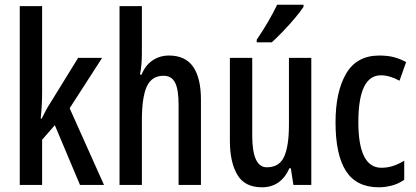

<svg xmlns="http://www.w3.org/2000/svg" viewBox="-20 -786 1768 816"><path d="M159 -396Q159 -365 157.5 -338Q156 -311 153 -282H157Q167 -301 175 -316.5Q183 -332 193 -347L312 -540H414L276 -326L422 0H320L213 -254L159 -192V0H64V-760H159Z M583 -558Q583 -510 575 -469H582Q597 -508 628 -529Q659 -550 698 -550Q768 -550 801 -502Q834 -454 834 -363V0H739V-341Q739 -406 724 -435Q709 -464 675 -464Q625 -464 604 -418.5Q583 -373 583 -275V0H488V-760H583Z M1303 -540V0H1227L1216 -71H1210Q1174 10 1093 10Q1020 10 988.5 -43.5Q957 -97 957 -188V-540H1052V-210Q1052 -75 1114 -75Q1167 -75 1187.5 -120Q1208 -165 1208 -256V-540ZM1270 -757Q1257 -737 1233 -708.5Q1209 -680 1182.5 -652.5Q1156 -625 1135 -606H1071V-617Q1125 -697 1158 -766H1270Z M1590 10Q1495 10 1450.5 -59Q1406 -128 1406 -266Q1406 -396 1451 -473Q1496 -550 1592 -550Q1629 -550 1656 -542.5Q1683 -535 1706 -522L1678 -443Q1635 -466 1599 -466Q1503 -466 1503 -267Q1503 -73 1601 -73Q1626 -73 1649.5 -80.5Q1673 -88 1698 -103V-22Q1674 -5 1645.5 2.5Q1617 10 1590 10Z"/></svg>

Font: Noto Sans Sinhala ExtraCondensed Medium
Style: Regular
Weight: 500
Width: 2
Designer: Jelle Bosma - Monotype Design Team
Foundry: Monotype Imaging Inc.
Version: Version 2.006; ttfautohint (v1.8.4.7-5d5b)